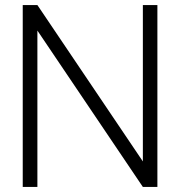

<svg xmlns="http://www.w3.org/2000/svg" viewBox="-20 -740 713 760"><path d="M128 0V-619L545.5 0H603V-720H545.5V-101L128 -720H70V0Z"/></svg>

Font: Vela Sans Light
Style: Regular
Weight: 300
Designer: Principal design: Mikhail Sharanda - project Manrope.
Design modification: Ravid Balaliev
Foundry: Mikhail Sharanda
Version: Version 1.001